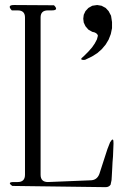

<svg xmlns="http://www.w3.org/2000/svg" viewBox="-20 -774 540 769"><path d="M29.3 -29.3Q6.8 -44.9 35.2 -44.9H50.8Q80.1 -44.9 80.1 -74.2V-704.1Q80.1 -732.4 50.8 -732.4H27.3Q6.8 -753.9 36.1 -753.9L196.3 -752.9Q216.8 -732.4 187.5 -732.4H171.9Q142.6 -732.4 142.6 -704.1V-74.2Q142.6 -44.9 171.9 -44.9L341.8 -51.8Q368.2 -51.8 377.9 -77.1L410.2 -176.8L420.9 -204.1Q435.5 -228.5 434.6 -199.2L432.6 -147.5L430.7 -124L429.7 -103.5L427.7 -67.4L426.8 -52.7L422.9 -34.2Q416 -24.4 403.3 -24.4ZM334 -655.3 322.3 -668.9 315.4 -683.6 313.5 -699.2 315.4 -714.8 322.3 -729.5 334 -742.2 349.6 -751 369.1 -753.9 386.7 -751 403.3 -742.2 415 -729.5 424.8 -710.9 428.7 -685.5V-661.1L423.8 -637.7L415 -615.2L403.3 -595.7L387.7 -577.1L370.1 -561.5L348.6 -547.9L320.3 -534.2Q293 -532.2 315.4 -548.8L334 -567.4L348.6 -584L359.4 -599.6L368.2 -616.2L372.1 -630.9Q369.1 -643.6 349.6 -646.5Z"/></svg>

Font: B2 Hana
Style: Regular
Weight: 500
Version: 2020-08-05; (max)